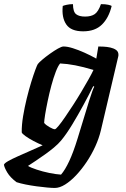

<svg xmlns="http://www.w3.org/2000/svg" viewBox="-86 -730 622 950"><path d="M185 200Q171 200 146.8 197.8Q122.5 195.5 94.5 191.8Q66.5 188 40.5 182.8Q14.5 177.5 -4 171.5Q-35.5 148 -50 123.5Q-64.5 99 -66.5 85Q-64.5 78 -45.8 67.2Q-27 56.5 1.5 43.8Q30 31 62.5 16.8Q95 2.5 125 -11Q103.5 -20 80.2 -32.2Q57 -44.5 40.2 -56.5Q23.5 -68.5 21.5 -75Q21 -111 28.2 -154.8Q35.5 -198.5 46.2 -242.5Q57 -286.5 68.5 -323.8Q80 -361 89 -385Q98 -409 101 -413Q107 -421 123.5 -435Q140 -449 161 -464Q182 -479 200.5 -489.5Q219 -500 228.5 -500Q247.5 -500 274.5 -491.5Q301.5 -483 331.8 -469.5Q362 -456 390.5 -440L400.5 -500Q410 -500 426.5 -499.2Q443 -498.5 460 -494.8Q477 -491 488.5 -482.8Q500 -474.5 500 -459.5Q500 -457.5 499.8 -454.2Q499.5 -451 498.5 -448L413 -84.5Q404 -46.5 385.8 -6.2Q367.5 34 343 70.8Q318.5 107.5 291 136.8Q263.5 166 236.2 183Q209 200 185 200ZM216 134Q236 111 256.5 67.2Q277 23.5 298 -45L355.5 -233Q363.5 -257.5 370 -276.2Q376.5 -295 380.5 -301L375.5 -304Q354.5 -261.5 327 -210.8Q299.5 -160 271.2 -113.5Q243 -67 217 -35.5Q203 -18.5 181.2 -0.2Q159.5 18 135 35.2Q110.5 52.5 88.8 67Q67 81.5 52.5 91Q66 99.5 95.5 109.2Q125 119 158.2 125.8Q191.5 132.5 216 134ZM185.5 -90.5Q190 -90.5 203.5 -106.8Q217 -123 235.5 -150Q254 -177 275 -209.2Q296 -241.5 315.8 -274.8Q335.5 -308 351.8 -336.8Q368 -365.5 376.5 -384Q326.5 -399 286.2 -406.8Q246 -414.5 211.5 -416Q201 -404 189.8 -374.5Q178.5 -345 168.2 -307Q158 -269 150 -230.5Q142 -192 137.2 -162.5Q132.5 -133 132.5 -121.5Q142 -110.5 159.8 -100.5Q177.5 -90.5 185.5 -90.5ZM325.5 -575Q265 -575 241.8 -609.2Q218.5 -643.5 224.5 -700.5Q229.5 -703 243.8 -706.2Q258 -709.5 275 -709.5Q275.5 -671.5 290.5 -659.8Q305.5 -648 335 -648Q365 -648 382.8 -660.2Q400.5 -672.5 413.5 -709.5Q436 -709.5 449.2 -706.5Q462.5 -703.5 466.5 -700.5Q452.5 -642 418.5 -608.5Q384.5 -575 325.5 -575Z"/></svg>

Font: Texturina Medium
Style: Italic
Weight: 500
Italic angle: -11°
Designer: Guillermo Torres Carreño
Foundry: Omnibus-Type
Version: Version 1.002